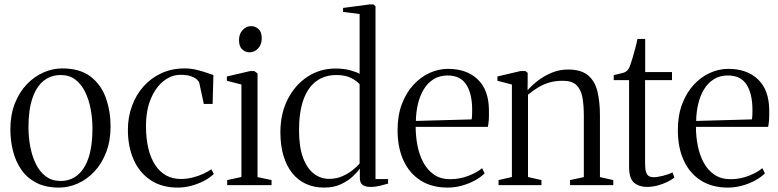

<svg xmlns="http://www.w3.org/2000/svg" viewBox="-20 -839 3527 870"><path d="M27 -253Q27 -318.5 47.2 -370Q67.5 -421.5 101.2 -456.8Q135 -492 176.8 -510.5Q218.5 -529 261.5 -529Q342.5 -529 390.8 -491.8Q439 -454.5 460 -394.2Q481 -334 481 -266Q481 -200.5 461 -148.8Q441 -97 407.5 -61.5Q374 -26 332.5 -7.5Q291 11 247.5 11Q187 11 144.8 -10.8Q102.5 -32.5 76.8 -69.8Q51 -107 39 -154.5Q27 -202 27 -253ZM254.5 -19Q299.5 -19 332 -46Q364.5 -73 381.8 -125.8Q399 -178.5 399 -256Q399 -300.5 391 -343.8Q383 -387 366 -422Q349 -457 321.8 -478Q294.5 -499 255.5 -499Q210 -499 177.2 -472.5Q144.5 -446 126.8 -393.5Q109 -341 109 -263Q109 -217.5 117.2 -174Q125.5 -130.5 142.8 -95.5Q160 -60.5 187.8 -39.8Q215.5 -19 254.5 -19Z M785 11Q714 11 663.5 -22Q613 -55 586.2 -114.2Q559.5 -173.5 559.5 -251Q559.5 -308 577.8 -358.2Q596 -408.5 630 -447Q664 -485.5 711.2 -507.2Q758.5 -529 817 -529Q844 -529 870.2 -522.8Q896.5 -516.5 917 -509.2Q937.5 -502 947 -499L943.5 -368H903.5L883 -463.5Q882 -469 873.5 -477.5Q865 -486 847 -493Q829 -500 797.5 -500Q757.5 -500 721.8 -472.2Q686 -444.5 663.8 -392.2Q641.5 -340 641.5 -267Q641.5 -211.5 652 -167.2Q662.5 -123 682.8 -92Q703 -61 732.2 -44.5Q761.5 -28 799 -28Q827 -28 853.5 -34.8Q880 -41.5 901.8 -51.8Q923.5 -62 937.5 -72L949 -51Q932 -34 905.5 -20Q879 -6 848 2.5Q817 11 785 11Z M1009.5 0V-23L1074 -37V-456L1008 -473V-492.5L1113.5 -517H1132.5L1147 -506V-36.5L1210.5 -23V0ZM1111 -602Q1091.5 -602 1077.2 -615.5Q1063 -629 1063 -657Q1063 -685.5 1079.5 -703Q1096 -720.5 1117 -720.5H1118Q1137.5 -720.5 1151.8 -707Q1166 -693.5 1166 -665Q1166 -637 1149.5 -619.5Q1133 -602 1112 -602Z M1448.5 11Q1403.5 11 1367 -5.5Q1330.5 -22 1304.5 -54.2Q1278.5 -86.5 1264.5 -133Q1250.5 -179.5 1250.5 -240Q1250.5 -323 1283.2 -388.2Q1316 -453.5 1372.8 -491Q1429.5 -528.5 1500.5 -528.5Q1537 -528.5 1565.8 -520.8Q1594.5 -513 1609.5 -504.5V-775.5L1534.5 -785V-803L1654.5 -819H1672L1681.5 -811V-27.5H1738.5V-7Q1722 -2 1701 3Q1680 8 1661 8Q1635 8 1622.8 -1.2Q1610.5 -10.5 1610.5 -33.5V-75Q1601 -61 1579.5 -40.5Q1558 -20 1525.5 -4.5Q1493 11 1448.5 11ZM1471 -28.5Q1504 -28.5 1531.2 -40.5Q1558.5 -52.5 1578.5 -68.8Q1598.5 -85 1609.5 -98V-457Q1599.5 -470.5 1572.8 -484.8Q1546 -499 1504.5 -499Q1451 -499 1413 -471Q1375 -443 1355 -387.2Q1335 -331.5 1335 -249Q1335 -173.5 1353 -124.8Q1371 -76 1402 -52.2Q1433 -28.5 1471 -28.5Z M2008 11Q1937 11 1886.2 -21Q1835.5 -53 1808.5 -111.5Q1781.5 -170 1781.5 -249.5Q1781.5 -316 1801 -367.5Q1820.5 -419 1853.5 -454.8Q1886.5 -490.5 1927.2 -508.8Q1968 -527 2010 -527Q2094.5 -527 2144.5 -479.5Q2194.5 -432 2195.5 -341Q2196 -312 2194.8 -294.8Q2193.5 -277.5 2190.5 -264H1863.5Q1863.5 -220 1872 -177.8Q1880.5 -135.5 1899 -101.5Q1917.5 -67.5 1947.5 -47.2Q1977.5 -27 2020.5 -27Q2063.5 -27 2103 -42.5Q2142.5 -58 2164.5 -77L2176 -53.5Q2158 -35.5 2131.2 -21Q2104.5 -6.5 2072.8 2.2Q2041 11 2008 11ZM1864.5 -291 2117 -298Q2119 -309 2119.2 -320Q2119.5 -331 2119.5 -341Q2119.5 -414 2093 -455.5Q2066.5 -497 2008 -497Q1971.5 -497 1944.5 -480Q1917.5 -463 1900 -434Q1882.5 -405 1873.8 -368Q1865 -331 1864.5 -291Z M2299.5 -37V-456L2234 -473V-492.5L2338 -517H2361L2371 -509V-467.5L2370.5 -430Q2388.5 -451 2416.5 -472.8Q2444.5 -494.5 2479.5 -509.2Q2514.5 -524 2553.5 -524Q2613 -524 2644.2 -498Q2675.5 -472 2687 -425.2Q2698.5 -378.5 2698.5 -317V-36.5L2759 -23V0H2563V-23L2625.5 -36.5V-314.5Q2625.5 -362.5 2619 -398Q2612.5 -433.5 2592.2 -453.2Q2572 -473 2529.5 -473Q2497.5 -473 2470.8 -465.5Q2444 -458 2420.2 -443.8Q2396.5 -429.5 2372.5 -410V-37L2433.5 -23V0H2239V-23Z M2911 8Q2876.5 8 2853.5 -10.8Q2830.5 -29.5 2830.5 -83V-476H2761V-498.5Q2766 -500 2776 -502.2Q2786 -504.5 2796.2 -507Q2806.5 -509.5 2810.5 -511.5Q2817.5 -515 2821.8 -519Q2826 -523 2829.2 -528.8Q2832.5 -534.5 2835.5 -543Q2839.5 -554.5 2845.8 -574.8Q2852 -595 2858.2 -618.8Q2864.5 -642.5 2868.5 -662.5H2903.5V-512.5H3025V-476H2903V-101Q2903 -74 2907.2 -60Q2911.5 -46 2920.2 -41Q2929 -36 2941.5 -36Q2959 -36 2986.2 -43Q3013.5 -50 3027 -58L3036 -34.5Q3024 -24.5 3003.5 -14.5Q2983 -4.5 2958.8 1.8Q2934.5 8 2911 8Z M3278 11Q3207 11 3156.2 -21Q3105.5 -53 3078.5 -111.5Q3051.5 -170 3051.5 -249.5Q3051.5 -316 3071 -367.5Q3090.5 -419 3123.5 -454.8Q3156.5 -490.5 3197.2 -508.8Q3238 -527 3280 -527Q3364.5 -527 3414.5 -479.5Q3464.5 -432 3465.5 -341Q3466 -312 3464.8 -294.8Q3463.5 -277.5 3460.5 -264H3133.5Q3133.5 -220 3142 -177.8Q3150.5 -135.5 3169 -101.5Q3187.5 -67.5 3217.5 -47.2Q3247.5 -27 3290.5 -27Q3333.5 -27 3373 -42.5Q3412.5 -58 3434.5 -77L3446 -53.5Q3428 -35.5 3401.2 -21Q3374.5 -6.5 3342.8 2.2Q3311 11 3278 11ZM3134.5 -291 3387 -298Q3389 -309 3389.2 -320Q3389.5 -331 3389.5 -341Q3389.5 -414 3363 -455.5Q3336.5 -497 3278 -497Q3241.5 -497 3214.5 -480Q3187.5 -463 3170 -434Q3152.5 -405 3143.8 -368Q3135 -331 3134.5 -291Z"/></svg>

Font: Merriweather 120pt Light
Style: Regular
Weight: 300
Version: Version 2.100